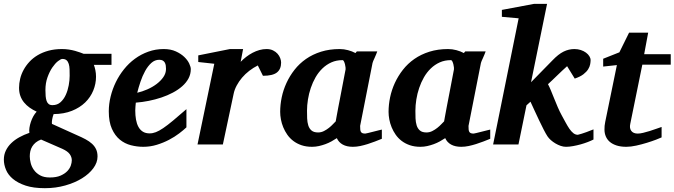

<svg xmlns="http://www.w3.org/2000/svg" viewBox="-51 -757 3534 1006"><path d="M325.2 83Q325.2 65.9 314.5 50.8Q303.7 35.6 275.9 22.9L164.1 -25.9Q147.5 -19.5 136.2 -10.3Q125 -1 117.9 10.5Q110.8 22 107.9 35.2Q105 48.3 105 62Q105 78.1 109.9 97.4Q114.7 116.7 126.7 133.5Q138.7 150.4 158.9 161.6Q179.2 172.9 210 172.9Q244.1 172.9 266.4 163.1Q288.6 153.3 301.8 139.4Q314.9 125.5 320.1 110.1Q325.2 94.7 325.2 83ZM314 -359.9Q314 -377.4 313.5 -393.6Q313 -409.7 309.3 -421.9Q305.7 -434.1 297.9 -441.2Q290 -448.2 275.9 -448.2Q267.6 -448.2 252.7 -436.5Q237.8 -424.8 223.1 -403.3Q208.5 -381.8 197.8 -351.8Q187 -321.8 187 -285.2Q187 -267.6 188.2 -253.2Q189.5 -238.8 193.1 -228.3Q196.8 -217.8 204.1 -211.9Q211.4 -206.1 224.1 -206.1Q249 -206.1 266.1 -221.4Q283.2 -236.8 293.7 -260Q304.2 -283.2 309.1 -310.1Q314 -336.9 314 -359.9ZM440.9 -417Q445.3 -405.8 448.7 -389.4Q452.1 -373 452.1 -355Q452.1 -317.9 437.7 -282.7Q423.3 -247.6 395.3 -220.2Q367.2 -192.9 325.7 -176.3Q284.2 -159.7 230 -159.2Q224.6 -145 222.2 -130.6Q219.7 -116.2 221.2 -107.9L354 -47.9Q377.9 -37.6 397.5 -27.1Q417 -16.6 430.9 -3.9Q444.8 8.8 452.4 24.9Q460 41 460 63Q460 94.7 438 124.5Q416 154.3 378.4 177.5Q340.8 200.7 290.8 214.8Q240.7 229 184.1 229Q124.5 229 83.7 215.6Q43 202.1 17.3 180.9Q-8.3 159.7 -19.5 132.8Q-30.8 106 -30.8 79.1Q-30.8 53.7 -20.5 32.2Q-10.3 10.7 7.8 -6.8Q25.9 -24.4 50.3 -37.8Q74.7 -51.3 103 -61Q101.1 -72.8 103.3 -87.6Q105.5 -102.5 110.6 -117.9Q115.7 -133.3 123.5 -147.5Q131.3 -161.6 141.1 -171.9Q121.1 -181.2 104.2 -193.1Q87.4 -205.1 75 -220.2Q62.5 -235.4 55.7 -254.4Q48.8 -273.4 48.8 -296.9Q48.8 -320.3 54.7 -344.5Q60.5 -368.7 72.8 -391.1Q85 -413.6 103.3 -433.3Q121.6 -453.1 146.7 -468Q171.9 -482.9 203.6 -491.5Q235.4 -500 273.9 -500Q293 -500 310.3 -497.3Q327.6 -494.6 342.3 -490.5Q356.9 -486.3 368.4 -482.2Q379.9 -478 387.2 -475.1H533.2V-417Z M818.8 -396Q818.8 -404.8 817.6 -413.3Q816.4 -421.9 812.7 -428.7Q809.1 -435.5 802 -439.7Q794.9 -443.8 783.7 -443.8Q760.3 -443.8 741.9 -427.2Q723.6 -410.6 709.5 -385Q695.3 -359.4 685.1 -328.9Q674.8 -298.3 668 -271Q693.8 -276.9 720.7 -288.6Q747.6 -300.3 769.3 -316.7Q791 -333 804.9 -353Q818.8 -373 818.8 -396ZM948.7 -395Q948.7 -368.7 936.8 -346.2Q924.8 -323.7 903.8 -305.2Q882.8 -286.6 854.7 -271.7Q826.7 -256.8 794.7 -246.1Q762.7 -235.4 728.3 -228.5Q693.8 -221.7 660.6 -219.2Q659.7 -210 658.7 -198.2Q657.7 -186.5 657.7 -178.2Q657.7 -152.3 661.6 -130.4Q665.5 -108.4 674.3 -92.3Q683.1 -76.2 697.5 -67.1Q711.9 -58.1 732.9 -58.1Q749 -58.1 765.6 -64.5Q782.2 -70.8 804.2 -85.7Q826.2 -100.6 855.5 -125Q884.8 -149.4 925.8 -185.1V-89.8Q911.1 -75.7 887.7 -57.9Q864.3 -40 834.5 -24.4Q804.7 -8.8 770.5 1.7Q736.3 12.2 699.7 12.2Q667 12.2 634.8 3.9Q602.5 -4.4 576.9 -25.4Q551.3 -46.4 535.2 -82.3Q519 -118.2 519 -173.8Q519 -211.9 528.6 -251Q538.1 -290 555.7 -326.2Q573.2 -362.3 598.6 -394Q624 -425.8 656 -449.2Q688 -472.7 726.1 -486.3Q764.2 -500 806.6 -500Q843.3 -500 870.1 -487.8Q897 -475.6 914.6 -458.7Q932.1 -441.9 940.4 -424.1Q948.7 -406.2 948.7 -395Z M1421.9 -429.2Q1421.9 -394.5 1399.9 -377.2Q1377.9 -359.9 1326.7 -359.9L1299.8 -414.1Q1276.4 -402.3 1255.1 -386Q1233.9 -369.6 1217.3 -350.1Q1200.7 -330.6 1189 -308.6Q1177.2 -286.6 1172.9 -264.2L1116.7 0H983.9L1071.8 -422.9L987.8 -432.1V-466.8L1153.8 -500H1222.7L1210 -433.1Q1223.1 -446.8 1239 -459Q1254.9 -471.2 1272.5 -480.5Q1290 -489.7 1308.6 -494.9Q1327.1 -500 1345.7 -500Q1365.2 -500 1379.6 -492.9Q1394 -485.8 1403.3 -475.3Q1412.6 -464.8 1417.2 -452.4Q1421.9 -439.9 1421.9 -429.2Z M1759.8 -394Q1760.3 -396 1759.5 -403.8Q1758.8 -411.6 1756.6 -420.2Q1754.4 -428.7 1751.2 -435.3Q1748 -441.9 1743.7 -441.9Q1711.4 -441.9 1685.3 -430.2Q1659.2 -418.5 1638.4 -398.4Q1617.7 -378.4 1602.5 -352.1Q1587.4 -325.7 1577.4 -296.1Q1567.4 -266.6 1562.5 -235.8Q1557.6 -205.1 1557.6 -176.8Q1557.6 -156.7 1558.3 -136.7Q1559.1 -116.7 1564.2 -100.1Q1569.3 -83.5 1581.3 -73.2Q1593.3 -63 1615.7 -63Q1631.8 -63 1646.2 -70.3Q1660.6 -77.6 1672.6 -87.2Q1684.6 -96.7 1693.6 -106.4Q1702.6 -116.2 1708 -121.1Q1711.4 -141.1 1713.6 -152.1Q1715.8 -163.1 1717.5 -173.1Q1719.2 -183.1 1721.7 -195.8Q1724.1 -208.5 1728.8 -232.2Q1733.4 -255.9 1740.7 -294.2Q1748 -332.5 1759.8 -394ZM1949.7 -29.8Q1932.6 -22.9 1913.8 -15.6Q1895 -8.3 1875.5 -2.2Q1856 3.9 1836.4 8.1Q1816.9 12.2 1797.9 12.2Q1766.1 12.2 1744.9 0.5Q1723.6 -11.2 1713.9 -33.2Q1700.7 -24.4 1685.5 -16.1Q1670.4 -7.8 1653.8 -1.7Q1637.2 4.4 1619.6 8.3Q1602.1 12.2 1584 12.2Q1553.2 12.2 1528.8 3.9Q1504.4 -4.4 1485.8 -18.6Q1467.3 -32.7 1454.3 -51.3Q1441.4 -69.8 1433.1 -90.1Q1424.8 -110.4 1420.9 -131.3Q1417 -152.3 1417 -170.9Q1417 -208 1425 -246.8Q1433.1 -285.6 1450 -322.3Q1466.8 -358.9 1492.2 -391.4Q1517.6 -423.8 1552.2 -448Q1586.9 -472.2 1631.1 -486.1Q1675.3 -500 1729 -500Q1751 -500 1772.7 -494.1Q1794.4 -488.3 1811.5 -479L1818.8 -487.8H1925.8Q1923.3 -480.5 1919.4 -471.2Q1915.5 -461.9 1911.6 -453.1Q1907.7 -444.3 1904.5 -437.3Q1901.4 -430.2 1900.9 -426.8L1835.9 -97.2Q1835.9 -85.9 1836.7 -78.1Q1837.4 -70.3 1840.3 -65.7Q1843.3 -61 1848.6 -59.1Q1854 -57.1 1862.8 -57.1Q1864.7 -57.1 1877.2 -60.1Q1889.6 -63 1904.5 -66.9Q1919.4 -70.8 1932.6 -74Q1945.8 -77.1 1949.7 -78.1Z M2327.6 -394Q2328.1 -396 2327.4 -403.8Q2326.7 -411.6 2324.5 -420.2Q2322.3 -428.7 2319.1 -435.3Q2315.9 -441.9 2311.5 -441.9Q2279.3 -441.9 2253.2 -430.2Q2227.1 -418.5 2206.3 -398.4Q2185.5 -378.4 2170.4 -352.1Q2155.3 -325.7 2145.3 -296.1Q2135.3 -266.6 2130.4 -235.8Q2125.5 -205.1 2125.5 -176.8Q2125.5 -156.7 2126.2 -136.7Q2127 -116.7 2132.1 -100.1Q2137.2 -83.5 2149.2 -73.2Q2161.1 -63 2183.6 -63Q2199.7 -63 2214.1 -70.3Q2228.5 -77.6 2240.5 -87.2Q2252.4 -96.7 2261.5 -106.4Q2270.5 -116.2 2275.9 -121.1Q2279.3 -141.1 2281.5 -152.1Q2283.7 -163.1 2285.4 -173.1Q2287.1 -183.1 2289.6 -195.8Q2292 -208.5 2296.6 -232.2Q2301.3 -255.9 2308.6 -294.2Q2315.9 -332.5 2327.6 -394ZM2517.6 -29.8Q2500.5 -22.9 2481.7 -15.6Q2462.9 -8.3 2443.4 -2.2Q2423.8 3.9 2404.3 8.1Q2384.8 12.2 2365.7 12.2Q2334 12.2 2312.7 0.5Q2291.5 -11.2 2281.7 -33.2Q2268.6 -24.4 2253.4 -16.1Q2238.3 -7.8 2221.7 -1.7Q2205.1 4.4 2187.5 8.3Q2169.9 12.2 2151.9 12.2Q2121.1 12.2 2096.7 3.9Q2072.3 -4.4 2053.7 -18.6Q2035.2 -32.7 2022.2 -51.3Q2009.3 -69.8 2001 -90.1Q1992.7 -110.4 1988.8 -131.3Q1984.9 -152.3 1984.9 -170.9Q1984.9 -208 1992.9 -246.8Q2001 -285.6 2017.8 -322.3Q2034.7 -358.9 2060.1 -391.4Q2085.4 -423.8 2120.1 -448Q2154.8 -472.2 2199 -486.1Q2243.2 -500 2296.9 -500Q2318.8 -500 2340.6 -494.1Q2362.3 -488.3 2379.4 -479L2386.7 -487.8H2493.7Q2491.2 -480.5 2487.3 -471.2Q2483.4 -461.9 2479.5 -453.1Q2475.6 -444.3 2472.4 -437.3Q2469.2 -430.2 2468.8 -426.8L2403.8 -97.2Q2403.8 -85.9 2404.5 -78.1Q2405.3 -70.3 2408.2 -65.7Q2411.1 -61 2416.5 -59.1Q2421.9 -57.1 2430.7 -57.1Q2432.6 -57.1 2445.1 -60.1Q2457.5 -63 2472.4 -66.9Q2487.3 -70.8 2500.5 -74Q2513.7 -77.1 2517.6 -78.1Z M3058.6 -25.9Q3045.9 -19.5 3028.3 -12.7Q3010.7 -5.9 2991.2 -0.5Q2971.7 4.9 2951.7 8.5Q2931.6 12.2 2914.6 12.2Q2900.9 12.2 2886.7 7.3Q2872.6 2.4 2859.4 -5.4Q2846.2 -13.2 2835.2 -22.9Q2824.2 -32.7 2817.4 -43Q2809.1 -55.7 2797.6 -78.1Q2786.1 -100.6 2773.9 -126.2Q2761.7 -151.9 2749.8 -177.7Q2737.8 -203.6 2728.5 -224.1L2707.5 -205.1L2665.5 0H2532.7L2666.5 -661.1L2578.6 -668.9V-705.1L2747.6 -736.8H2815.4L2731.4 -326.2L2843.8 -440.9Q2874.5 -473.1 2901.9 -486.6Q2929.2 -500 2958.5 -500Q2976.6 -500 2992.2 -494.9Q3007.8 -489.7 3019.3 -481.2Q3030.8 -472.7 3037.1 -462.4Q3043.5 -452.1 3043.5 -441.9Q3043.5 -433.1 3041.3 -420.4Q3039.1 -407.7 3030.8 -394.3Q3022.5 -380.9 3005.9 -367.9Q2989.3 -355 2960.4 -345.2L2920.4 -410.2Q2908.7 -399.9 2895 -387Q2881.3 -374 2867.9 -361.1Q2854.5 -348.1 2842 -336.2Q2829.6 -324.2 2820.3 -315.9Q2827.1 -303.2 2835.2 -283.7Q2843.3 -264.2 2852.3 -241.7Q2861.3 -219.2 2871.3 -195.8Q2881.3 -172.4 2892.6 -151.9Q2903.3 -132.3 2913.1 -114.3Q2922.9 -96.2 2932.6 -82Q2942.4 -67.9 2953.1 -59.3Q2963.9 -50.8 2976.6 -50.8Q2977.5 -50.8 2996.8 -56.4Q3016.1 -62 3058.6 -79.1Z M3314.5 -418 3251.5 -108.9Q3246.1 -85.4 3256.6 -71.3Q3267.1 -57.1 3290.5 -57.1Q3302.2 -57.1 3318.6 -61Q3335 -64.9 3352.5 -70.3Q3370.1 -75.7 3386.7 -81.8Q3403.3 -87.9 3415.5 -91.8V-37.1Q3407.2 -33.2 3386.2 -25.1Q3365.2 -17.1 3338.4 -8.8Q3311.5 -0.5 3282.7 5.9Q3253.9 12.2 3230.5 12.2Q3201.7 12.2 3180.2 5.4Q3158.7 -1.5 3144.5 -13.4Q3130.4 -25.4 3123.3 -42Q3116.2 -58.6 3116.2 -78.1Q3116.2 -87.9 3116.9 -97.7Q3117.7 -107.4 3120.1 -118.2L3181.2 -416L3109.4 -408.2V-449.2L3194.3 -482.9L3245.1 -585.9H3345.2L3324.2 -473.1H3463.4V-418Z"/></svg>

Font: Charis SIL Cyr
Style: Bold Italic
Weight: 700
Italic angle: -11°
Foundry: SIL International
Version: Version 5.000